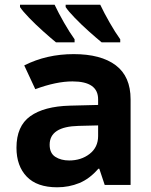

<svg xmlns="http://www.w3.org/2000/svg" viewBox="-20 -786 640 816"><path d="M491 -606V-619Q470 -648 446 -690Q422 -732 406 -766H259V-756Q270 -739 298 -710Q326 -681 358 -652.5Q390 -624 412 -606ZM297 -606V-619Q276 -648 252 -690Q228 -732 212 -766H65V-756Q76 -739 104 -710Q132 -681 164 -652.5Q196 -624 218 -606ZM191 -171Q191 -248 314 -251L397 -253V-208Q397 -160 361 -132Q325 -104 274 -104Q239 -104 215 -119.5Q191 -135 191 -171ZM398 -69H402L425 0H535V-364Q535 -461 472 -508.5Q409 -556 293 -556Q178 -556 83 -508L130 -407Q219 -440 288 -440Q397 -440 397 -364V-340L277 -337Q167 -334 108.5 -292Q50 -250 50 -158Q50 -81 93.5 -35.5Q137 10 223 10Q273 10 317 -8Q361 -26 398 -69Z"/></svg>

Font: Noto Sans Mono UI
Style: Bold
Weight: 700
Designer: Monotype Design team
Foundry: Monotype Imaging Inc.
Version: 1.000